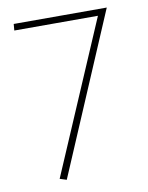

<svg xmlns="http://www.w3.org/2000/svg" viewBox="-72 -452 542 701"><g transform="rotate(-10 199.5 -102.0)"><path d="M27 -399H372L119 195L94 187L335 -375H25Z"/></g></svg>

Font: EauTestText Extralight
Style: Italic
Weight: 250
Italic angle: -12°
Designer: Christian Thalmann (Catharsis Fonts)
Version: Version 0.001;PS 000.001;hotconv 1.0.88;makeotf.lib2.5.64775